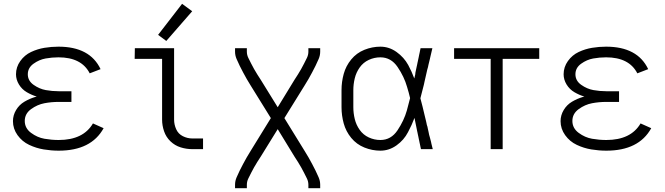

<svg xmlns="http://www.w3.org/2000/svg" viewBox="-20 -783 3490 1008"><path d="M288 8Q249 8 209.5 1.5Q170 -5 133 -22.5Q96 -40 72 -73.5Q48 -107 48 -147Q48 -178 64.5 -205.5Q81 -233 108 -249Q135 -265 165 -274L173 -276Q146 -284 120.5 -299Q95 -314 79.5 -339.5Q64 -365 64 -393Q64 -431 86.5 -462.5Q109 -494 143 -510Q177 -526 213.5 -532Q250 -538 287 -538Q452 -538 508 -420L451 -398Q408 -482 287 -482Q253 -482 219.5 -476Q186 -470 156 -448.5Q126 -427 126 -393Q126 -359 156.5 -337.5Q187 -316 220.5 -310Q254 -304 288 -304H355V-248H288Q250 -248 213 -241Q176 -234 143 -210Q110 -186 110 -148Q110 -110 143 -85.5Q176 -61 213.5 -54.5Q251 -48 288 -48Q417 -48 468 -135L524 -110Q459 8 288 8Z M990 0Q958 0 928 -9.5Q898 -19 875 -41Q852 -63 841.5 -93.5Q831 -124 831 -155V-474H687L688 -530H894V-155Q894 -129 905 -104.5Q916 -80 940 -68Q964 -56 990 -56H1046V0ZM853 -568 810 -600 936 -763 989 -724Z M1214 205V187Q1214 167 1222 148.5Q1230 130 1238.5 112.5Q1247 95 1256.5 77.5Q1266 60 1275.5 43Q1285 26 1296 9L1402 -163L1296 -334Q1285 -351 1275.5 -368Q1266 -385 1256.5 -402.5Q1247 -420 1238.5 -437.5Q1230 -455 1222 -473.5Q1214 -492 1214 -512V-530H1276V-512Q1276 -495 1283.5 -479.5Q1291 -464 1298.5 -449.5Q1306 -435 1314 -420.5Q1322 -406 1331 -392Q1340 -378 1349 -364L1438 -220L1526 -364Q1535 -378 1544 -392Q1553 -406 1561 -420.5Q1569 -435 1576.5 -449.5Q1584 -464 1591.5 -479.5Q1599 -495 1599 -512V-530H1661V-512Q1661 -492 1653 -473.5Q1645 -455 1636.5 -437.5Q1628 -420 1618.5 -402.5Q1609 -385 1599.5 -368Q1590 -351 1579 -334L1473 -163L1579 9Q1590 26 1599.5 43Q1609 60 1618.5 77.5Q1628 95 1636.5 112.5Q1645 130 1653 148.5Q1661 167 1661 187V205H1599V187Q1599 170 1591.5 154.5Q1584 139 1576.5 124.5Q1569 110 1561 95.5Q1553 81 1544 67Q1535 53 1526 39L1438 -105L1349 39Q1340 53 1331 67Q1322 81 1314 95.5Q1306 110 1298.5 124.5Q1291 139 1283.5 154.5Q1276 170 1276 187V205Z M1977 8Q1934 8 1893 -8.5Q1852 -25 1824 -59Q1796 -93 1784.5 -135Q1773 -177 1773 -220V-310Q1773 -353 1784.5 -395Q1796 -437 1824 -471Q1852 -505 1893 -521.5Q1934 -538 1977 -538Q2023 -538 2062 -510Q2101 -482 2123 -442Q2142 -407 2155 -371L2160 -392L2161 -402L2165 -421L2168 -435L2170 -444L2172 -454L2174 -463L2175 -468L2178 -482L2179 -487L2181 -497L2183 -506L2185 -516L2188 -530H2250Q2244 -507 2239 -483L2237 -474Q2233 -457 2229 -441L2227 -431L2223 -417L2221 -408Q2214 -379 2208 -351L2207 -346L2205 -337Q2196 -302 2187 -267Q2199 -223 2209 -179L2217 -146L2219 -137L2221 -127L2224 -118L2226 -108L2228 -99L2230 -90L2233 -75L2237 -61L2243 -38L2245 -28L2252 0H2190L2189 -5L2187 -14L2185 -24L2183 -33L2181 -43L2179 -52L2178 -57L2176 -67L2174 -76L2172 -86L2170 -95L2167 -110Q2162 -137 2156 -164Q2142 -126 2122 -89Q2101 -48 2062 -20Q2023 8 1977 8ZM1977 -48Q2033 -48 2067 -99Q2101 -150 2116 -203Q2125 -235 2133 -268Q2126 -298 2117 -327Q2102 -380 2067.5 -431Q2033 -482 1977 -482Q1945 -482 1916 -468.5Q1887 -455 1868.5 -429Q1850 -403 1842.5 -372Q1835 -341 1835 -310V-220Q1835 -189 1842.5 -158Q1850 -127 1868.5 -101Q1887 -75 1916 -61.5Q1945 -48 1977 -48Z M2556 0V-474H2364V-530H2811V-474H2619V0Z M3163 8Q3124 8 3084.5 1.5Q3045 -5 3008 -22.5Q2971 -40 2947 -73.5Q2923 -107 2923 -147Q2923 -178 2939.5 -205.5Q2956 -233 2983 -249Q3010 -265 3040 -274L3048 -276Q3021 -284 2995.5 -299Q2970 -314 2954.5 -339.5Q2939 -365 2939 -393Q2939 -431 2961.5 -462.5Q2984 -494 3018 -510Q3052 -526 3088.5 -532Q3125 -538 3162 -538Q3327 -538 3383 -420L3326 -398Q3283 -482 3162 -482Q3128 -482 3094.5 -476Q3061 -470 3031 -448.5Q3001 -427 3001 -393Q3001 -359 3031.5 -337.5Q3062 -316 3095.5 -310Q3129 -304 3163 -304H3230V-248H3163Q3125 -248 3088 -241Q3051 -234 3018 -210Q2985 -186 2985 -148Q2985 -110 3018 -85.5Q3051 -61 3088.5 -54.5Q3126 -48 3163 -48Q3292 -48 3343 -135L3399 -110Q3334 8 3163 8Z"/></svg>

Font: Jozsika Light
Style: Regular
Weight: 300
Monospace: yes
Designer: Belleve Invis
Foundry: Belleve Invis
Version: 2.1.0